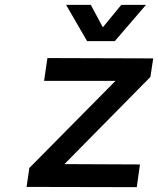

<svg xmlns="http://www.w3.org/2000/svg" viewBox="-20 -772 653 793"><path d="M89.8 0 101.1 -78.1 457 -438H162.1L175.8 -532.2L612.8 -530.8L601.1 -454.1L246.1 -94.2L558.1 -92.8L544.9 1ZM252.9 -752H355L404.8 -659.2L481 -752H583L454.1 -602.1H339.8Z"/></svg>

Font: Trueno
Style: Italic
Weight: 400
Designer: Julieta Ulanovsky
Foundry: Julieta Ulanovsky
Version: Version 3.001b | FøM Fix